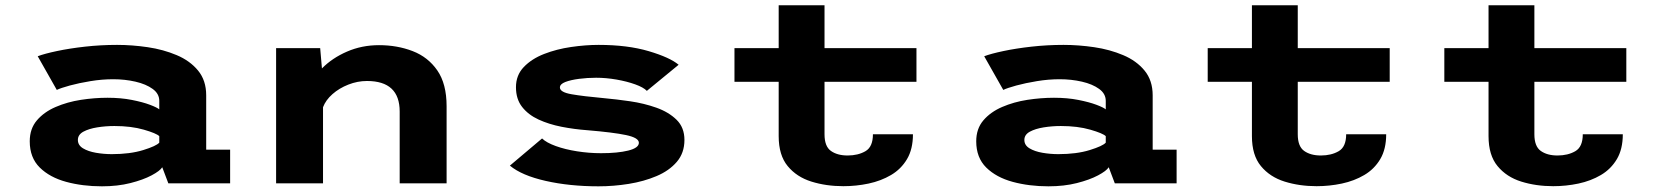

<svg xmlns="http://www.w3.org/2000/svg" viewBox="-20 -678 6165 710"><path d="M357 11Q285.5 11 224.8 -5.5Q164 -22 127 -58.5Q90 -95 90 -155.5Q90 -202 116.5 -233Q143 -264 186 -282.5Q229 -301 279.2 -308.8Q329.5 -316.5 377.5 -316.5Q427 -316.5 467.5 -308.5Q508 -300.5 534.5 -290.5Q561 -280.5 569 -273.5V-305Q569 -331.5 544.5 -349.2Q520 -367 481 -376Q442 -385 398.5 -385Q357.5 -385 314.8 -378Q272 -371 238.2 -361.8Q204.5 -352.5 190 -345.5L119.5 -470Q144.5 -479.5 190.5 -489.2Q236.5 -499 294.5 -505.5Q352.5 -512 413 -512Q468.5 -512 526.2 -503.5Q584 -495 633.2 -474.2Q682.5 -453.5 712.5 -417Q742.5 -380.5 742.5 -325.5V-124.5H831V0H602.5L580 -59.5Q571.5 -46 540.5 -29.5Q509.5 -13 462.2 -1Q415 11 357 11ZM393.5 -108Q461 -108 509.5 -123Q558 -138 569 -150.5V-174.5Q558.5 -185 511.8 -198.5Q465 -212 403 -212Q370.5 -212 339.5 -207Q308.5 -202 288.2 -191Q268 -180 268 -160.5Q268 -141 287 -129.5Q306 -118 335 -113Q364 -108 393.5 -108Z M1001 0V-500H1164L1170.5 -425Q1208.5 -463.5 1263.2 -487.2Q1318 -511 1381.5 -511Q1449 -511 1506 -489Q1563 -467 1597.2 -417.5Q1631.5 -368 1631.5 -285V0H1458V-265.5Q1458 -378.5 1337 -378.5Q1302 -378.5 1268.2 -365.2Q1234.5 -352 1209.5 -330Q1184.5 -308 1174.5 -281.5V0Z M2193 11Q2086.5 11 1998 -9Q1909.5 -29 1865.5 -65.5L1984.5 -166Q2000.5 -150.5 2035 -138Q2069.5 -125.5 2113.8 -118.5Q2158 -111.5 2202.5 -111.5Q2264 -111.5 2303.2 -121.2Q2342.5 -131 2342.5 -150Q2342.5 -168.5 2295.2 -178.5Q2248 -188.5 2151.5 -196.5Q2103.5 -200 2056.5 -209.2Q2009.5 -218.5 1971.5 -236Q1933.5 -253.5 1910.8 -282.5Q1888 -311.5 1888 -355.5Q1888 -400 1917 -430.2Q1946 -460.5 1992.2 -478.5Q2038.5 -496.5 2091.8 -504.2Q2145 -512 2193.5 -512Q2300.5 -512 2379 -488.8Q2457.5 -465.5 2489.5 -438.5L2372 -342Q2359.5 -355 2329 -366Q2298.5 -377 2259.8 -383.8Q2221 -390.5 2184.5 -390.5Q2152.5 -390.5 2121.5 -386.5Q2090.5 -382.5 2070.5 -374.8Q2050.5 -367 2050.5 -354.5Q2050.5 -337 2093.5 -329.5Q2136.5 -322 2213.5 -315Q2258.5 -311 2310 -303.5Q2361.5 -296 2407.2 -279.8Q2453 -263.5 2482 -235Q2511 -206.5 2511 -160.5Q2511 -112.5 2482.8 -79.5Q2454.5 -46.5 2407.8 -26.8Q2361 -7 2305 2Q2249 11 2193 11Z M2859.5 -174.5V-375.5H2696V-500H2859.5V-658.5H3029V-500H3369V-375.5H3029V-181.5Q3029 -136.5 3052.8 -119.8Q3076.5 -103 3114.5 -103Q3153 -103 3180.5 -119Q3208 -135 3208 -181.5H3356Q3356 -126.5 3334 -89.5Q3312 -52.5 3275 -30.8Q3238 -9 3192 0.8Q3146 10.5 3098.5 10.5Q3035 10.5 2980.5 -6.5Q2926 -23.5 2892.8 -63.8Q2859.5 -104 2859.5 -174.5Z M3857 11Q3785.5 11 3724.8 -5.5Q3664 -22 3627 -58.5Q3590 -95 3590 -155.5Q3590 -202 3616.5 -233Q3643 -264 3686 -282.5Q3729 -301 3779.2 -308.8Q3829.5 -316.5 3877.5 -316.5Q3927 -316.5 3967.5 -308.5Q4008 -300.5 4034.5 -290.5Q4061 -280.5 4069 -273.5V-305Q4069 -331.5 4044.5 -349.2Q4020 -367 3981 -376Q3942 -385 3898.5 -385Q3857.5 -385 3814.8 -378Q3772 -371 3738.2 -361.8Q3704.5 -352.5 3690 -345.5L3619.5 -470Q3644.5 -479.5 3690.5 -489.2Q3736.5 -499 3794.5 -505.5Q3852.5 -512 3913 -512Q3968.5 -512 4026.2 -503.5Q4084 -495 4133.2 -474.2Q4182.5 -453.5 4212.5 -417Q4242.5 -380.5 4242.5 -325.5V-124.5H4331V0H4102.5L4080 -59.5Q4071.5 -46 4040.5 -29.5Q4009.5 -13 3962.2 -1Q3915 11 3857 11ZM3893.5 -108Q3961 -108 4009.5 -123Q4058 -138 4069 -150.5V-174.5Q4058.5 -185 4011.8 -198.5Q3965 -212 3903 -212Q3870.5 -212 3839.5 -207Q3808.5 -202 3788.2 -191Q3768 -180 3768 -160.5Q3768 -141 3787 -129.5Q3806 -118 3835 -113Q3864 -108 3893.5 -108Z M4609.5 -174.5V-375.5H4446V-500H4609.5V-658.5H4779V-500H5119V-375.5H4779V-181.5Q4779 -136.5 4802.8 -119.8Q4826.5 -103 4864.5 -103Q4903 -103 4930.5 -119Q4958 -135 4958 -181.5H5106Q5106 -126.5 5084 -89.5Q5062 -52.5 5025 -30.8Q4988 -9 4942 0.8Q4896 10.5 4848.5 10.5Q4785 10.5 4730.5 -6.5Q4676 -23.5 4642.8 -63.8Q4609.5 -104 4609.5 -174.5Z M5484.5 -174.5V-375.5H5321V-500H5484.5V-658.5H5654V-500H5994V-375.5H5654V-181.5Q5654 -136.5 5677.8 -119.8Q5701.5 -103 5739.5 -103Q5778 -103 5805.5 -119Q5833 -135 5833 -181.5H5981Q5981 -126.5 5959 -89.5Q5937 -52.5 5900 -30.8Q5863 -9 5817 0.8Q5771 10.5 5723.5 10.5Q5660 10.5 5605.5 -6.5Q5551 -23.5 5517.8 -63.8Q5484.5 -104 5484.5 -174.5Z"/></svg>

Font: Trispace SemiExpanded
Style: Bold
Weight: 700
Width: 6
Designer: Tyler Finck
Foundry: Etcetera Type Company
Version: Version 1.210; ttfautohint (v1.8.3)